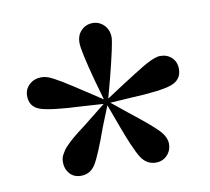

<svg xmlns="http://www.w3.org/2000/svg" viewBox="-57 -900 605 552"><g transform="rotate(-10 246.0 -623.5)"><path d="M293 -787.1Q293 -769.5 268.6 -673.8L252.9 -615.2L303.7 -648.4Q310.5 -652.3 322.3 -660.2Q334 -668 339.8 -671.4Q345.7 -674.8 355 -680.7Q364.3 -686.5 369.1 -689.5Q374 -692.4 381.3 -696.3Q388.7 -700.2 393.1 -702.1Q397.5 -704.1 402.8 -706.1Q408.2 -708 412.6 -709Q417 -710 420.9 -710Q441.4 -710 454.6 -697.3Q467.8 -684.6 467.8 -664.1Q467.8 -632.8 437.5 -621.6Q407.2 -610.4 317.4 -606.4L256.8 -602.5L303.7 -564.5Q361.3 -519.5 381.8 -498.5Q402.3 -477.5 402.3 -457Q402.3 -437.5 389.2 -423.8Q376 -410.2 356.4 -410.2Q329.1 -410.2 313 -435.5Q296.9 -460.9 268.6 -538.1L247.1 -596.7L223.6 -538.1Q195.3 -459 180.2 -434.6Q165 -410.2 137.7 -410.2Q117.2 -410.2 105 -423.8Q92.8 -437.5 92.8 -457Q92.8 -462.9 93.8 -468.3Q94.7 -473.6 98.1 -479.5Q101.6 -485.4 104.5 -490.2Q107.4 -495.1 113.8 -501.5Q120.1 -507.8 124 -511.7Q127.9 -515.6 137.2 -523.4Q146.5 -531.2 152.3 -535.6Q158.2 -540 170.4 -549.3Q182.6 -558.6 189.5 -564.5L237.3 -602.5L175.8 -606.4Q85 -610.4 54.7 -620.6Q24.4 -630.9 24.4 -663.1Q24.4 -682.6 38.6 -695.8Q52.7 -709 74.2 -709Q82 -709 90.3 -706.5Q98.6 -704.1 111.8 -696.8Q125 -689.5 132.3 -685.1Q139.6 -680.7 160.2 -667.5Q180.7 -654.3 189.5 -648.4L240.2 -615.2L223.6 -673.8Q199.2 -764.6 199.2 -787.1Q199.2 -809.6 212.9 -823.2Q226.6 -836.9 246.1 -836.9Q265.6 -836.9 279.3 -822.8Q293 -808.6 293 -787.1Z"/></g></svg>

Font: Bpmf Zihi Serif Heavy
Style: Heavy
Weight: 900
Foundry: But Ko
Version: Version 1.320